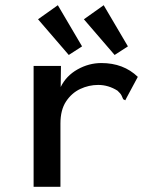

<svg xmlns="http://www.w3.org/2000/svg" viewBox="-20 -716 590 737"><path d="M109 -463H214L213 -382Q234 -425 277.5 -449.5Q321 -474 369 -474Q454 -474 509 -421L465 -339L461 -331L453 -335Q450 -342 446.5 -349.5Q443 -357 431 -368Q396 -390 357 -390Q321 -390 288 -374.5Q255 -359 233.5 -326.5Q212 -294 212 -242V1H109ZM244 -505 126 -642 202 -696 295 -538ZM420 -505 302 -642 378 -696 471 -538Z"/></svg>

Font: Inconsolata SemiExpanded SemiBold
Style: Regular
Weight: 600
Width: 6
Monospace: yes
Designer: Raph Levien, Cyreal, Brenton Simpson
Foundry: Raph Levien, Cyreal, Google
Version: Version 3.001; ttfautohint (v1.8.2.53-6de2)